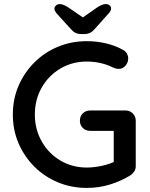

<svg xmlns="http://www.w3.org/2000/svg" viewBox="-20 -912 736 942"><path d="M406 10Q330 10 264 -17.5Q198 -45 148.5 -94.5Q99 -144 71 -209Q43 -274 43 -350Q43 -426 71 -491Q99 -556 148.5 -605.5Q198 -655 264 -682.5Q330 -710 406 -710Q455 -710 501 -699Q547 -688 584 -667Q597 -660 603 -648.5Q609 -637 609 -626Q609 -605 595.5 -589.5Q582 -574 562 -574Q555 -574 547.5 -576Q540 -578 534 -581Q506 -595 474 -602.5Q442 -610 406 -610Q334 -610 276 -575.5Q218 -541 184.5 -482Q151 -423 151 -350Q151 -278 184.5 -218.5Q218 -159 276 -124.5Q334 -90 406 -90Q441 -90 480 -98.5Q519 -107 546 -121L538 -94V-284L554 -270H423Q401 -270 386.5 -284Q372 -298 372 -320Q372 -342 386.5 -356Q401 -370 423 -370H596Q617 -370 631.5 -355.5Q646 -341 646 -319V-97Q646 -81 638 -70Q630 -59 620 -52Q575 -24 520.5 -7Q466 10 406 10ZM370 -815 456 -875Q470 -884 480 -888Q490 -892 499 -892Q511 -892 518 -885.5Q525 -879 525 -871Q525 -865 522.5 -859.5Q520 -854 512 -845L445 -770Q434 -757 422 -751Q410 -745 393 -745H379Q362 -745 350 -751Q338 -757 327 -770L259 -845Q252 -854 249.5 -859Q247 -864 247 -870Q247 -878 254.5 -885Q262 -892 273 -892Q290 -892 316 -875L402 -816Z"/></svg>

Font: Quicksand SemiBold
Style: Regular
Weight: 600
Designer: Andrew Paglinawan
Foundry: Andrew Paglinawan
Version: Version 3.004